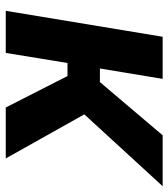

<svg xmlns="http://www.w3.org/2000/svg" viewBox="21 -607 586 668"><g transform="rotate(90 314.0 -273.0)"><path d="M254.4 -545.9 218.3 -327.6H265.6L450.7 -545.9H627.9L377.9 -273.4L531.2 0H354L244.6 -214.8H199.2L164.1 0H17.6L107.9 -545.9Z"/></g></svg>

Font: Inter
Style: Bold Italic
Weight: 700
Italic angle: -9.39999°
Designer: Rasmus Andersson
Foundry: rsms
Version: Version 4.001;git-9221beed3